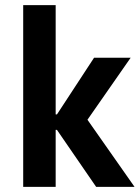

<svg xmlns="http://www.w3.org/2000/svg" viewBox="-20 -725 542 745"><path d="M70 0V-705H196V-281H201L345 -501H487L301 -234L307 -278L502 0H353L201 -221H196V0Z"/></svg>

Font: Nunito Sans 7pt Condensed
Style: Bold
Weight: 700
Width: 3
Designer: Vernon Adams
Foundry: Vernon Adams
Version: Version 3.101;gftools[0.9.27]